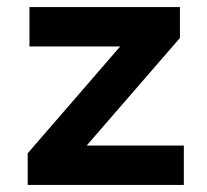

<svg xmlns="http://www.w3.org/2000/svg" viewBox="-20 -521 582 541"><path d="M58 0V-89L354 -431L358 -390H63V-501H487V-414L187 -68L184 -111H498V0Z"/></svg>

Font: Nunito Sans 7pt
Style: Bold
Weight: 700
Designer: Vernon Adams
Foundry: Vernon Adams
Version: Version 3.101;gftools[0.9.27]